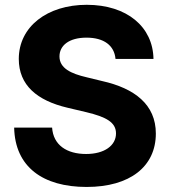

<svg xmlns="http://www.w3.org/2000/svg" viewBox="-20 -757 698 788"><path d="M335.4 10.3C513.7 10.3 619.6 -73.7 619.6 -209C619.6 -328.1 532.2 -394.5 399.4 -424.3L335.4 -439.9C272 -454.6 224.1 -476.6 224.1 -525.4C224.1 -569.8 262.7 -602.5 335 -602.5C406.7 -602.5 449.2 -570.3 454.1 -515.1H609.9C607.9 -646.5 501.5 -737.3 335.9 -737.3C174.3 -737.3 57.1 -647.9 57.1 -515.1C57.1 -407.2 132.3 -344.2 256.8 -314.9L335 -296.4C414.6 -277.3 456.1 -255.4 456.1 -209.5C456.1 -159.7 408.7 -125 333.5 -125C253.9 -125 198.7 -161.6 193.8 -233.4H38.1C41.5 -71.8 156.2 10.3 335.4 10.3Z"/></svg>

Font: Raveo
Style: Bold
Weight: 700
Designer: Jakub Foglar, Rasmus Andersson (Inter)
Foundry: Jakubfoglar.com
Version: Version 1.100;Glyphs 3.2.3 (3260)